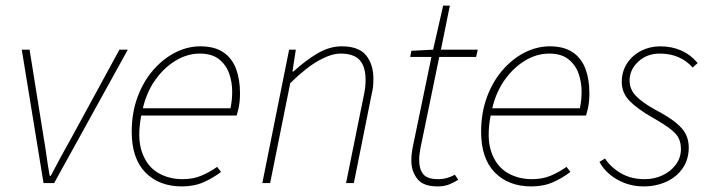

<svg xmlns="http://www.w3.org/2000/svg" viewBox="-20 -656 2552 688"><path d="M136 0 58 -478H86L136 -166Q142 -132 147 -95.5Q152 -59 158 -26H162Q180 -61 199.5 -96.5Q219 -132 238 -166L408 -478H438L174 0Z M632 12Q550 12 501 -38Q452 -88 452 -184Q452 -252 473 -308.5Q494 -365 529.5 -405.5Q565 -446 608.5 -468Q652 -490 698 -490Q749 -490 780.5 -468.5Q812 -447 826 -409Q840 -371 840 -322Q840 -306 838.5 -291.5Q837 -277 834 -264.5Q831 -252 828 -242H486Q471 -162 488.5 -111.5Q506 -61 545 -37.5Q584 -14 634 -14Q672 -14 701.5 -26.5Q731 -39 758 -58L772 -40Q745 -19 710.5 -3.5Q676 12 632 12ZM492 -268H806Q809 -283 810.5 -297.5Q812 -312 812 -328Q812 -362 801 -393Q790 -424 764.5 -444Q739 -464 696 -464Q651 -464 609 -438.5Q567 -413 536 -369Q505 -325 492 -268Z M920 0 1016 -478H1040L1028 -400H1032Q1074 -439 1117.5 -464.5Q1161 -490 1204 -490Q1266 -490 1292 -457.5Q1318 -425 1318 -374Q1318 -356 1316.5 -343.5Q1315 -331 1310 -310L1248 0H1220L1282 -306Q1287 -329 1288.5 -342Q1290 -355 1290 -370Q1290 -417 1269 -440.5Q1248 -464 1200 -464Q1167 -464 1122 -439Q1077 -414 1020 -358L948 0Z M1548 12Q1496 12 1475 -15.5Q1454 -43 1454 -80Q1454 -92 1455 -102Q1456 -112 1458 -124L1526 -452H1450L1454 -474L1532 -478L1568 -636H1592L1560 -478H1692L1686 -452H1554L1486 -122Q1485 -113 1483.5 -104Q1482 -95 1482 -84Q1482 -50 1496.5 -32Q1511 -14 1550 -14Q1567 -14 1582.5 -18.5Q1598 -23 1610 -30L1622 -12Q1609 -3 1590.5 4.5Q1572 12 1548 12Z M1884 12Q1802 12 1753 -38Q1704 -88 1704 -184Q1704 -252 1725 -308.5Q1746 -365 1781.5 -405.5Q1817 -446 1860.5 -468Q1904 -490 1950 -490Q2001 -490 2032.5 -468.5Q2064 -447 2078 -409Q2092 -371 2092 -322Q2092 -306 2090.5 -291.5Q2089 -277 2086 -264.5Q2083 -252 2080 -242H1738Q1723 -162 1740.5 -111.5Q1758 -61 1797 -37.5Q1836 -14 1886 -14Q1924 -14 1953.5 -26.5Q1983 -39 2010 -58L2024 -40Q1997 -19 1962.5 -3.5Q1928 12 1884 12ZM1744 -268H2058Q2061 -283 2062.5 -297.5Q2064 -312 2064 -328Q2064 -362 2053 -393Q2042 -424 2016.5 -444Q1991 -464 1948 -464Q1903 -464 1861 -438.5Q1819 -413 1788 -369Q1757 -325 1744 -268Z M2286 12Q2251 12 2220 0.5Q2189 -11 2165 -31Q2141 -51 2128 -76L2148 -88Q2168 -57 2204.5 -35.5Q2241 -14 2290 -14Q2325 -14 2354.5 -28Q2384 -42 2402 -66.5Q2420 -91 2420 -122Q2420 -143 2412.5 -159.5Q2405 -176 2382.5 -193.5Q2360 -211 2316 -236Q2265 -265 2236.5 -294Q2208 -323 2208 -362Q2208 -400 2227 -429Q2246 -458 2277.5 -474Q2309 -490 2346 -490Q2387 -490 2421 -475Q2455 -460 2480 -430L2462 -414Q2441 -438 2411.5 -451Q2382 -464 2344 -464Q2298 -464 2267 -435Q2236 -406 2236 -368Q2236 -335 2260 -311Q2284 -287 2326 -264Q2377 -237 2403 -215.5Q2429 -194 2438.5 -173Q2448 -152 2448 -128Q2448 -85 2426.5 -53.5Q2405 -22 2368 -5Q2331 12 2286 12Z"/></svg>

Font: Source Sans Variable
Style: Italic
Weight: 200
Italic angle: -11°
Designer: Paul D. Hunt
Foundry: Adobe Systems Incorporated
Version: Version 3.006;hotconv 1.0.111;makeotfexe 2.5.65597